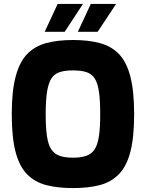

<svg xmlns="http://www.w3.org/2000/svg" viewBox="-20 -953 744 979"><path d="M352 6Q275 6 216.5 -9Q158 -24 118.5 -64Q79 -104 59.5 -178Q40 -252 40 -371Q40 -489 60 -563.5Q80 -638 119 -678Q158 -718 216.5 -733.5Q275 -749 352 -749Q430 -749 488.5 -733.5Q547 -718 586 -678Q625 -638 644.5 -563.5Q664 -489 664 -371Q664 -252 644.5 -178Q625 -104 585.5 -64Q546 -24 488 -9Q430 6 352 6ZM352 -149Q393 -149 420 -158.5Q447 -168 462.5 -191.5Q478 -215 484.5 -258.5Q491 -302 491 -371Q491 -442 484.5 -486Q478 -530 462.5 -553.5Q447 -577 420 -585.5Q393 -594 352 -594Q312 -594 285 -585.5Q258 -577 242.5 -553.5Q227 -530 220 -486Q213 -442 213 -371Q213 -302 219.5 -258.5Q226 -215 241.5 -191.5Q257 -168 284 -158.5Q311 -149 352 -149ZM377 -791 443 -933H572L478 -791ZM208 -791 274 -933H403L310 -791Z"/></svg>

Font: Exo Thin ExtraBold
Style: Regular
Weight: 800
Version: Version 2.000